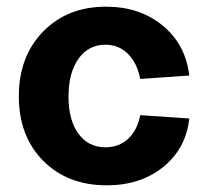

<svg xmlns="http://www.w3.org/2000/svg" viewBox="-20 -536 620 572"><path d="M297.9 16.1Q181.2 16.1 108.6 -57.1Q36.1 -130.4 36.1 -249Q36.1 -367.7 108.4 -441.9Q180.7 -516.1 295.9 -516.1Q396.5 -516.1 464.8 -459.7Q533.2 -403.3 543.9 -311L397.9 -300.8Q388.2 -349.1 360.8 -376Q333.5 -402.8 293.9 -402.8Q243.7 -402.8 213.9 -361.1Q184.1 -319.3 184.1 -248Q184.1 -178.2 213.6 -137.7Q243.2 -97.2 293.9 -97.2Q334.5 -97.2 361.6 -122.3Q388.7 -147.5 397.9 -192.9L543.9 -183.1Q534.2 -93.8 466.6 -38.8Q398.9 16.1 297.9 16.1Z"/></svg>

Font: Uncut Sans
Style: Bold
Weight: 700
Designer: Kasper Nordkvist
Foundry: UNCUT.wtf
Version: Version 1.304;Glyphs 3.2 (3246)